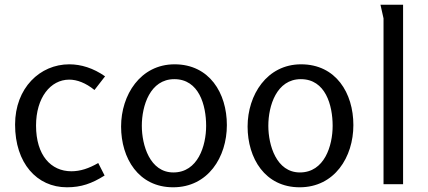

<svg xmlns="http://www.w3.org/2000/svg" viewBox="-20 -782 1815 815"><path d="M274 -509C150 -509 44 -409 44 -253C44 -90 136 13 264 13C325 13 370 -3 424 -37L397 -90C357 -67 321 -55 283 -55C196 -55 133 -123 133 -249C133 -367 194 -444 274 -444C307 -444 344 -430 381 -400L426 -458C376 -493 324 -509 274 -509Z M715 13C863 13 943 -115 943 -251C943 -387 869 -509 721 -509C576 -509 494 -379 494 -245C494 -110 568 13 715 13ZM716 -50C616 -50 582 -166 582 -248C582 -333 617 -446 720 -446C825 -446 855 -335 855 -248C855 -163 820 -50 716 -50Z M1252 13C1400 13 1480 -115 1480 -251C1480 -387 1406 -509 1258 -509C1113 -509 1031 -379 1031 -245C1031 -110 1105 13 1252 13ZM1253 -50C1153 -50 1119 -166 1119 -248C1119 -333 1154 -446 1257 -446C1362 -446 1392 -335 1392 -248C1392 -163 1357 -50 1253 -50Z M1691 -762H1595L1608 -704V0H1691Z"/></svg>

Font: Rosario
Style: Regular
Weight: 400
Designer: Hector Gatti
Foundry: Omnibus Type
Version: Version 1.100